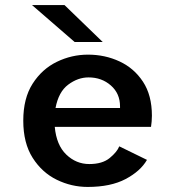

<svg xmlns="http://www.w3.org/2000/svg" viewBox="-20 -728 690 759"><path d="M326.5 11Q262.5 11 204.2 -17.5Q146 -46 109 -104.2Q72 -162.5 72 -251Q72 -339.5 109 -397.2Q146 -455 204.5 -483.5Q263 -512 328 -512Q395 -512 452.5 -485.2Q510 -458.5 545.2 -405Q580.5 -351.5 580.5 -270.5Q580.5 -260 579.5 -247.8Q578.5 -235.5 577 -226.5H196.5Q203 -154.5 242 -117Q281 -79.5 333 -79.5Q384.5 -79.5 413.5 -103.2Q442.5 -127 451.5 -149.5L561 -96Q535.5 -51.5 476.5 -20.2Q417.5 11 326.5 11ZM330 -422Q288 -422 249.8 -393.5Q211.5 -365 199.5 -301H454.5V-307.5Q454.5 -358.5 418.2 -390.2Q382 -422 330 -422ZM275 -562 106.5 -708H235L386 -562Z"/></svg>

Font: Trispace Medium
Style: Regular
Weight: 500
Designer: Tyler Finck
Foundry: Etcetera Type Company
Version: Version 1.210; ttfautohint (v1.8.3)